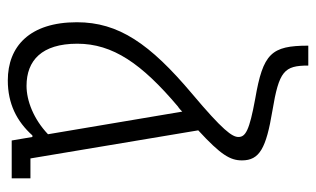

<svg xmlns="http://www.w3.org/2000/svg" viewBox="-179 -621 810 492"><g transform="rotate(90 226.0 -375.0)"><path d="M340 0H437V-48H386L314 -478C377 -536 391 -560 391 -590C391 -635 360 -652 264 -668C162 -685 148 -698 148 -760H97C97 -665 117 -644 233 -624C315 -609 331 -599 331 -581C331 -565 314 -541 220 -462C92 -354 37 -274 37 -167C37 -46 99 10 186 10C246 10 291 -13 327 -53H331L340 0ZM92 -168C92 -259 143 -333 253 -426C258 -429 262 -433 266 -437L324 -93C285 -56 238 -38 200 -38C135 -38 92 -77 92 -168Z"/></g></svg>

Font: Noto Sans Armenian Condensed Light
Style: Regular
Weight: 300
Width: 3
Designer: Monotype Design Team
Foundry: Monotype Imaging Inc.
Version: Version 2.008